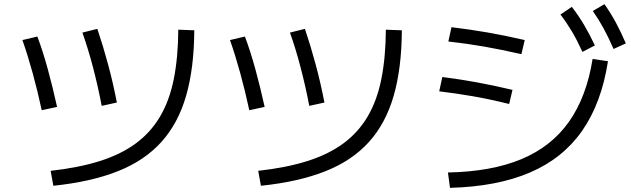

<svg xmlns="http://www.w3.org/2000/svg" viewBox="-20 -875 3040 925"><path d="M224 -52Q359 -67 460.5 -99Q562 -131 633.5 -183.5Q705 -236 750.5 -312.5Q796 -389 817 -493Q838 -597 839 -732L916 -729Q915 -546 876.5 -413Q838 -280 757 -190.5Q676 -101 547.5 -50Q419 1 237 20ZM181 -344Q161 -437 137.5 -522.5Q114 -608 88 -682L160 -699Q187 -627 210.5 -541Q234 -455 255 -360ZM470 -365Q452 -459 428.5 -549Q405 -639 377 -718L449 -736Q476 -656 500.5 -565.5Q525 -475 543 -381Z M1224 -52Q1359 -67 1460.5 -99Q1562 -131 1633.5 -183.5Q1705 -236 1750.5 -312.5Q1796 -389 1817 -493Q1838 -597 1839 -732L1916 -729Q1915 -546 1876.5 -413Q1838 -280 1757 -190.5Q1676 -101 1547.5 -50Q1419 1 1237 20ZM1181 -344Q1161 -437 1137.5 -522.5Q1114 -608 1088 -682L1160 -699Q1187 -627 1210.5 -541Q1234 -455 1255 -360ZM1470 -365Q1452 -459 1428.5 -549Q1405 -639 1377 -718L1449 -736Q1476 -656 1500.5 -565.5Q1525 -475 1543 -381Z M2138 -44Q2348 -48 2492.5 -108.5Q2637 -169 2721.5 -289Q2806 -409 2835 -591L2909 -580Q2878 -379 2785 -245.5Q2692 -112 2533.5 -44Q2375 24 2148 30ZM2433 -374Q2340 -397 2260 -411Q2180 -425 2096 -435L2111 -504Q2197 -493 2276.5 -478.5Q2356 -464 2449 -442ZM2492 -614Q2396 -636 2313 -650.5Q2230 -665 2140 -675L2155 -744Q2246 -733 2329.5 -718.5Q2413 -704 2508 -682ZM2786 -625Q2760 -682 2735 -724Q2710 -766 2680 -805L2735 -842Q2768 -799 2794.5 -754Q2821 -709 2846 -656ZM2936 -639Q2911 -696 2887.5 -739Q2864 -782 2836 -822L2892 -855Q2923 -811 2947.5 -765.5Q2972 -720 2995 -666Z"/></svg>

Font: M PLUS 1 Thin
Style: Regular
Weight: 400
Version: Version 1.001